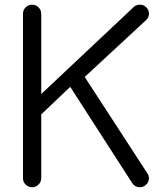

<svg xmlns="http://www.w3.org/2000/svg" viewBox="-20 -789 667 809"><path d="M76.9 -731.9Q76.9 -747.3 88.3 -758.3Q99.6 -769.3 115.5 -769.3Q131.1 -769.3 142.5 -757.9Q153.8 -746.6 153.8 -730.7V-392.8L542 -758.1Q553.2 -769.3 569.2 -769.3Q585.2 -769.3 596.4 -758.1Q607.7 -747.3 607.7 -731.6Q607.7 -715.8 596.4 -705.1L336.9 -464.8L602.3 -56.6Q610.4 -43.2 606.4 -28.6Q602.5 -13.9 589.1 -5.6Q574.5 2.4 559.4 -1.3Q544.4 -5.1 536.4 -18.6L275.9 -423.1L153.8 -307.1V-38.6Q153.8 -22.7 142.5 -11.4Q131.1 0 115.5 0Q99.6 0 88.3 -11Q76.9 -22 76.9 -37.4Z"/></svg>

Font: Tecnico
Style: Grueso
Weight: 700
Version: Version 1.3